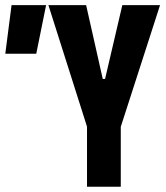

<svg xmlns="http://www.w3.org/2000/svg" viewBox="-29 -713 635 733"><path d="M303.2 0V-229.5L155.8 -693.4H299.8L363.3 -411.6H372.1L438 -693.4H582L432.1 -229V0ZM-8.8 -507.8 15.1 -693.4H147L109.4 -507.8Z"/></svg>

Font: Caskaydia Cove
Style: Bold
Weight: 700
Monospace: yes
Designer: Aaron Bell
Foundry: Saja Typeworks
Version: Version 4.300; ttfautohint (v1.8.3)